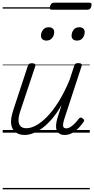

<svg xmlns="http://www.w3.org/2000/svg" viewBox="-20 -984 699 1424"><path d="M164 17Q123 17 96 -2.5Q69 -22 63 -62.5Q57 -103 78 -166L186 -494Q190 -506 196.5 -510.5Q203 -515 216 -515Q233 -515 239 -509Q245 -503 241 -491L131 -161Q117 -120 117.5 -91Q118 -62 132.5 -47.5Q147 -33 177 -33Q208 -33 246 -53Q284 -73 326 -115Q368 -157 411.5 -225Q455 -293 496 -391L530 -495Q534 -508 540.5 -512Q547 -516 560 -516Q576 -516 582.5 -510.5Q589 -505 585 -493L458 -105Q450 -80 448 -63.5Q446 -47 452 -39.5Q458 -32 470 -32Q487 -32 504 -43Q521 -54 536.5 -70.5Q552 -87 564 -103Q570 -111 577 -112Q584 -113 592 -107Q602 -100 603.5 -93.5Q605 -87 600 -80Q588 -62 567.5 -39.5Q547 -17 519.5 0Q492 17 460 17Q436 17 421.5 7.5Q407 -2 400.5 -18.5Q394 -35 396 -58Q398 -81 406 -109L437 -206Q402 -144 365 -101.5Q328 -59 292.5 -33Q257 -7 224 5Q191 17 164 17ZM324 -683Q307 -683 295.5 -692Q284 -701 284 -719Q284 -743 299 -762.5Q314 -782 341 -782Q359 -782 370.5 -773Q382 -764 382 -745Q382 -722 367 -702.5Q352 -683 324 -683ZM551 -683Q533 -683 522 -692Q511 -701 511 -719Q511 -743 525.5 -762.5Q540 -782 568 -782Q586 -782 597 -773Q608 -764 608 -745Q608 -722 593.5 -702.5Q579 -683 551 -683ZM365 -912Q353 -912 350.5 -918.5Q348 -925 351 -937Q355 -950 361.5 -957Q368 -964 379 -964H644Q656 -964 658 -957Q660 -950 657 -937Q654 -924 647 -918Q640 -912 629 -912ZM0 410H646V420H0ZM0 -20H646V0H0ZM0 -505H646V-500H0ZM0 -930H646V-920H0Z"/></svg>

Font: Playwrite DE LA Guides
Style: Regular
Weight: 400
Designer: Veronika Burian, José Scaglione
Foundry: TypeTogether
Version: Version 1.003